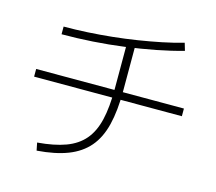

<svg xmlns="http://www.w3.org/2000/svg" viewBox="-112 -908 1224 1087"><g transform="rotate(15 500.0 -364.5)"><path d="M180 -6Q278 -14 344.5 -38.5Q411 -63 451 -110Q491 -157 508.5 -231.5Q526 -306 526 -414V-688H575V-414Q575 -298 554.5 -215Q534 -132 488.5 -79Q443 -26 369.5 2.5Q296 31 189 39ZM67 -362V-407H933V-362ZM155 -679Q223 -679 294.5 -683Q366 -687 438 -694.5Q510 -702 580 -713Q650 -724 716 -737.5Q782 -751 841 -768L854 -724Q780 -703 695 -686.5Q610 -670 519.5 -658Q429 -646 336.5 -640Q244 -634 155 -634Z"/></g></svg>

Font: M PLUS 2 Light
Style: Regular
Weight: 300
Designer: Coji Morishita
Foundry: UNDERFOREST DESIGN
Version: Version 1.001